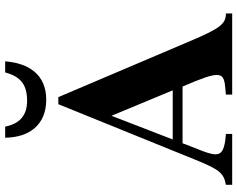

<svg xmlns="http://www.w3.org/2000/svg" viewBox="-110 -832 941 762"><g transform="rotate(-90 361.0 -450.5)"><path d="M455 -901C438 -837 404 -814 342 -814C288 -814 252 -840 240 -901H196C197 -805 247 -738 347 -738C446 -738 492 -807 499 -901ZM689 0V-25C648 -25 630 -47 579 -168L357 -690H329L108 -145C70 -51 55 -33 9 -25V0H211V-25C152 -29 130 -40 130 -66C130 -90 149 -132 161 -163L174 -197H399C433 -118 445 -83 445 -61C445 -39 432 -31 399 -28L367 -25V0ZM384 -236H189L283 -479Z"/></g></svg>

Font: XITS Math
Style: Bold
Weight: 700
Designer: MicroPress Inc., with final additions and corrections provided by Coen Hoffman, Elsevier (retired)
Version: Version 1.105